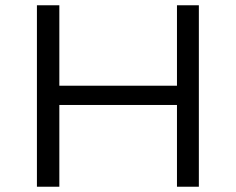

<svg xmlns="http://www.w3.org/2000/svg" viewBox="-20 -708 895 728"><path d="M120 0V-688H205V-383H651V-688H734V0H651V-310H205V0Z"/></svg>

Font: Saira Expanded
Style: Regular
Weight: 400
Width: 7
Designer: Hector Gatti with collaboration of the Omnibus-Type team
Foundry: Omnibus-Type
Version: Version 1.100; ttfautohint (v1.8.3)